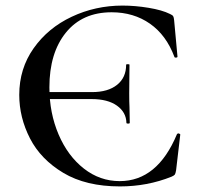

<svg xmlns="http://www.w3.org/2000/svg" viewBox="-20 -656 709 688"><path d="M308 -301H107V-326H310Q367 -326 399.5 -352Q432 -378 432 -424Q432 -426 438 -426Q444 -426 444 -424L443 -322Q443 -289 444 -272L445 -216Q445 -213 439 -213Q433 -213 433 -216Q432 -254 399 -277.5Q366 -301 308 -301ZM589 -606Q598 -602 600.5 -598Q603 -594 604 -583L616 -453Q616 -450 611 -449.5Q606 -449 605 -452Q576 -530 517.5 -571Q459 -612 380 -612Q275 -612 216 -539Q157 -466 157 -343Q157 -251 190 -174Q223 -97 280.5 -52Q338 -7 409 -7Q544 -7 614 -175Q616 -178 619 -178Q621 -178 623.5 -176.5Q626 -175 626 -174L611 -46Q609 -34 606.5 -30.5Q604 -27 595 -23Q508 12 410 12Q288 12 207 -36.5Q126 -85 87.5 -160Q49 -235 49 -316Q49 -410 100.5 -483Q152 -556 237 -596Q322 -636 419 -636Q464 -636 512.5 -628Q561 -620 589 -606Z"/></svg>

Font: Cormorant Garamond SemiBold
Style: Regular
Weight: 600
Designer: Christian Thalmann (Catharsis Fonts)
Foundry: Catharsis Fonts
Version: Version 4.000